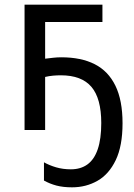

<svg xmlns="http://www.w3.org/2000/svg" viewBox="-20 -556 573 821"><path d="M418 -536V-462H173V-305Q190 -307 207 -309Q224 -311 242 -311Q327 -311 385 -281.5Q443 -252 473.5 -189.5Q504 -127 504 -29Q504 68 475 128.5Q446 189 397 217Q348 245 288 245Q250 245 221.5 237.5Q193 230 168 216V138Q191 151 220 159.5Q249 168 283 168Q325 168 354 147Q383 126 398 82Q413 38 413 -30Q413 -135 371 -184.5Q329 -234 240 -234Q224 -234 207 -232.5Q190 -231 173 -227V0H85V-536Z"/></svg>

Font: Noto Sans Ambassadori
Style: Regular
Weight: 400
Designer: Monotype Design Team
Foundry: Monotype Imaging Inc.
Version: Version 2.013